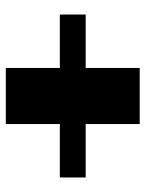

<svg xmlns="http://www.w3.org/2000/svg" viewBox="60 -629 501 661"><g transform="rotate(90 310.5 -298.5)"><path d="M214 -254H30V-343H214V-529H407V-343H591V-254H407V-68H214Z"/></g></svg>

Font: Trirong Black
Style: Regular
Weight: 900
Designer: Katatrad Team
Foundry: CadsonDemak
Version: Version 1.001